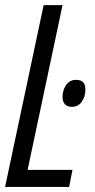

<svg xmlns="http://www.w3.org/2000/svg" viewBox="-20 -734 373 754"><path d="M0 0 151.4 -713.9H225.6L88.4 -66.9H264.6L251.5 0ZM262.2 -314.5Q244.1 -314.5 234.9 -324.7Q225.6 -335 225.6 -353.5Q225.6 -379.4 239.5 -399.9Q253.4 -420.4 278.8 -420.4Q291 -420.4 299.1 -416.5Q307.1 -412.6 311.3 -404.1Q315.4 -395.5 315.4 -382.3Q315.4 -355.5 301.5 -335Q287.6 -314.5 262.2 -314.5Z"/></svg>

Font: Open Sans Condensed
Style: Italic
Weight: 400
Width: 3
Italic angle: -12°
Designer: Monotype Design Team
Foundry: Monotype Imaging Inc.
Version: Version 3.000